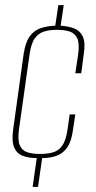

<svg xmlns="http://www.w3.org/2000/svg" viewBox="-20 -665 373 747"><path d="M107 62 123 -50Q92 -50 69 -58.5Q46 -67 35.5 -90.5Q25 -114 31 -160L72 -455Q79 -501 96 -524Q113 -547 138.5 -555.5Q164 -564 195 -565L207 -645H228L216 -565Q246 -563 268.5 -554.5Q291 -546 302 -523Q313 -500 306 -455L296 -380H273L284 -453Q290 -496 280.5 -516Q271 -536 250.5 -542.5Q230 -549 202 -549Q174 -549 152 -542.5Q130 -536 115.5 -516Q101 -496 95 -453L54 -163Q48 -120 57 -99.5Q66 -79 86.5 -72.5Q107 -66 135 -66Q165 -66 187 -72.5Q209 -79 223 -99.5Q237 -120 243 -163L251 -220H273L264 -160Q258 -114 241 -90.5Q224 -67 199 -58.5Q174 -50 144 -50L128 62Z"/></svg>

Font: Alumni Sans Thin Thin
Style: Italic
Weight: 250
Italic angle: -8°
Version: Version 1.016